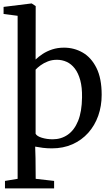

<svg xmlns="http://www.w3.org/2000/svg" viewBox="-24 -839 636 1100"><path d="M4.5 240.5V197.5L77 185.5V-748.5L-3.5 -759V-799.5L154.5 -819H158L180.5 -804L180 -498Q196.5 -514 220.2 -529.8Q244 -545.5 275 -555.8Q306 -566 343 -566Q400.5 -566 449.5 -538Q498.5 -510 528.5 -450.2Q558.5 -390.5 558.5 -295.5Q558.5 -231.5 538.8 -175.8Q519 -120 481.5 -78Q444 -36 391.2 -12.5Q338.5 11 273 11Q246 11 221.8 8Q197.5 5 177.5 1L179.5 67L180.5 185.5L286 197.5V240.5ZM278 -41Q326.5 -41 364.2 -67.2Q402 -93.5 423.5 -146.5Q445 -199.5 446 -281Q447 -338.5 435.8 -379.5Q424.5 -420.5 404.5 -446.5Q384.5 -472.5 358.2 -484.5Q332 -496.5 302 -496.5Q274 -496.5 250.2 -487.2Q226.5 -478 208.5 -464.8Q190.5 -451.5 180 -440V-73Q187 -58.5 215.8 -49.8Q244.5 -41 278 -41Z"/></svg>

Font: Merriweather 28pt
Style: Regular
Weight: 400
Version: Version 2.100